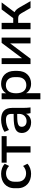

<svg xmlns="http://www.w3.org/2000/svg" viewBox="1384 -1974 772 3581"><g transform="rotate(-90 1770.5 -183.0)"><path d="M319.8 10.3C390.6 10.3 461.4 -12.7 507.3 -58.1L466.3 -138.7C426.8 -100.6 376.5 -83 330.1 -83C238.8 -83 171.9 -137.7 171.9 -243.2V-296.9C171.9 -403.8 238.3 -457 330.1 -457C378.9 -457 427.2 -437 466.3 -400.4L507.3 -481.4C462.9 -524.4 394 -548.8 319.8 -548.8C167.5 -548.8 50.8 -460.9 50.8 -296.9V-243.2C50.8 -81.5 166 10.3 319.8 10.3Z M834 0V-445.3H1022.9V-539.1H527.3V-445.3H716.3V0Z M1278.8 10.7C1356.4 10.7 1413.1 -26.9 1439 -85C1440.4 -56.6 1444.3 -28.3 1451.2 0H1557.6C1551.8 -47.4 1549.3 -95.7 1549.3 -143.1V-341.8C1549.3 -487.8 1472.7 -548.8 1329.1 -548.8C1250.5 -548.8 1157.7 -524.4 1102.1 -485.4L1137.2 -402.3C1195.3 -440.4 1259.8 -458.5 1324.7 -458.5C1401.9 -458.5 1437 -429.7 1437 -352.5V-314.9H1392.1C1152.8 -314.9 1081.1 -268.1 1081.1 -160.6C1081.1 -63 1161.1 10.7 1278.8 10.7ZM1302.2 -73.7C1236.8 -73.7 1196.8 -108.9 1196.8 -163.1C1196.8 -222.7 1237.3 -248.5 1393.1 -248.5H1437V-210.9C1437 -126 1377.9 -73.7 1302.2 -73.7Z M1823.2 183.6V-84.5C1855.5 -24.9 1920.4 10.3 2000.5 10.3C2137.2 10.3 2239.3 -83 2239.3 -243.7V-296.9C2239.3 -457.5 2137.2 -548.8 2000.5 -548.8C1919.9 -548.8 1854 -514.2 1822.3 -453.1V-539.1H1709.5V183.6ZM1972.2 -78.6C1880.4 -78.6 1821.8 -141.6 1821.8 -270C1821.8 -398.4 1880.4 -460 1972.2 -460C2057.6 -460 2123 -406.2 2123 -296.9V-243.7C2123 -132.3 2057.6 -78.6 1972.2 -78.6Z M2466.3 0 2752.4 -380.4V0H2860.4V-539.1H2762.7L2475.6 -157.7V-539.1H2367.2V0Z M3135.3 0V-230.5H3214.4C3265.6 -230.5 3287.6 -217.8 3316.4 -167.5L3412.6 0H3540.5L3424.8 -201.7C3394.5 -253.9 3368.2 -282.7 3334 -297.4L3516.1 -539.1H3385.3L3223.1 -322.8H3135.3V-539.1H3017.1V0Z"/></g></svg>

Font: Winston Medium
Style: Regular
Weight: 500
Designer: Vernon Adams, Kim Jin-seong, David Berlow, Cristiano Sobral
Foundry: The Winston Project Authors
Version: Version 3.004